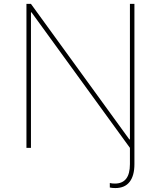

<svg xmlns="http://www.w3.org/2000/svg" viewBox="-20 -747 813 970"><path d="M562.5 203.1Q546.2 203.1 534.8 200.3V177.6Q545.5 180.4 560.4 180.4Q636.4 180.4 636.4 82.4V0L139.2 -684.7H136.4V0H113.6V-727.3H136.4L633.5 -42.6H636.4V-727.3H659.1V82.4Q659.1 140.3 634.9 171.7Q610.8 203.1 562.5 203.1Z"/></svg>

Font: Linik Sans Thin
Style: Regular
Weight: 100
Designer: Fonts by Rasmus Andersson / Changes by Cristiano Sobral with parts from Marc Monis
Foundry: rsms
Version: Version 3.020; ttfautohint (v1.6)